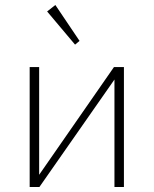

<svg xmlns="http://www.w3.org/2000/svg" viewBox="-20 -750 616 770"><path d="M281 -571 169 -704 202 -730 299 -586ZM99 0V-481H137V-49L437 -481H477V0H439V-431L138 0Z"/></svg>

Font: Cantarell Light
Style: Regular
Weight: 300
Designer: Dave Crossland, Nikolaus Waxweiler, Florian Fecher, Jacques Le Bailly, Eben Sorkin, Alexei Vanyashin, Alexios Zavras, Em
Version: Version 0.303